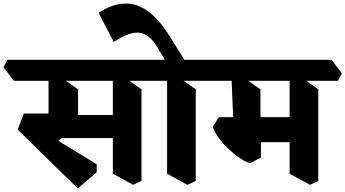

<svg xmlns="http://www.w3.org/2000/svg" viewBox="-84 -989 1928 1072"><path d="M350 63 15 -265 49 -355H202L169 -247L456 -72V-27ZM186 -165 82 -271Q109 -283 132.5 -296Q156 -309 171.5 -326Q187 -343 187 -365V-588L250 -562L352 -490V-358Q352 -314 331 -283Q310 -252 272.5 -225Q235 -198 186 -165ZM224 -218 223 -347H607L617 -218ZM-7 -538 -64 -613 -43 -655H469L526 -580L505 -538ZM659 43 546 -19V-590L601 -564L706 -490V21ZM461 -538 404 -613 425 -655H781L837 -580L816 -538Z M879 -586 793 -727Q750 -799 694.5 -806Q639 -813 551 -755L466 -918Q530 -958 585 -966.5Q640 -975 688.5 -956Q737 -937 780 -894.5Q823 -852 862 -789L963 -627ZM962 43 849 -19V-590L904 -564L1009 -490V21ZM781 -538 725 -613 746 -655H1084L1140 -580L1119 -538Z M1647 43 1533 -19V-590L1589 -564L1693 -490V21ZM1312 -77Q1283 -87 1251 -109Q1219 -131 1189 -160Q1159 -189 1136 -220.5Q1113 -252 1104 -281L1138 -335H1306L1373 -294V-110ZM1294 -195 1263 -335H1591L1613 -195ZM1371 -197 1222 -236 1207 -590 1265 -564 1370 -490ZM1084 -538 1028 -613 1049 -655H1768L1824 -580L1803 -538Z"/></svg>

Font: Eczar
Style: Bold
Weight: 700
Designer: Vaibhav Singh
Foundry: Rosetta Type Foundry
Version: Version 2.000